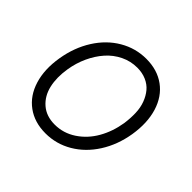

<svg xmlns="http://www.w3.org/2000/svg" viewBox="-141 -708 873 873"><g transform="rotate(45 295.5 -271.0)"><path d="M252.8 11.4Q181.8 11.4 132.3 -24.9Q82.7 -61.1 62.7 -126.4Q42.6 -191.8 56.5 -275.2Q70 -356.5 110.1 -419.9Q150.2 -483.3 209.7 -518.1Q269.2 -552.9 337.7 -552.9Q408.7 -552.9 458.3 -516.7Q507.8 -480.5 527.9 -415Q547.9 -349.4 534.4 -265.6Q521 -184.7 480.8 -121.6Q440.7 -58.6 381.2 -23.6Q321.7 11.4 252.8 11.4ZM253.9 -46.5Q310 -46.5 357.1 -77.8Q404.1 -109 433.4 -160.3Q462.7 -211.6 473 -275.2Q478 -311.4 476.9 -344.1Q475.9 -376.8 465.6 -404.5Q455.3 -432.2 438.4 -452.4Q421.5 -472.7 395.4 -484Q369.3 -495.4 337 -495.4Q294.7 -495.4 257.1 -477.1Q219.5 -458.8 191.6 -427.2Q163.7 -395.6 144.5 -354Q125.4 -312.5 117.9 -265.6Q108 -204.9 119.3 -155.7Q130.7 -106.5 165.5 -76.5Q200.3 -46.5 253.9 -46.5Z"/></g></svg>

Font: Karasuma Gothic
Style: Light Italic
Weight: 300
Italic angle: 9.39998°
Designer: Rasmus Andersson / Ryoko Nishizuka
Foundry: rsms
Version: Version 1.00